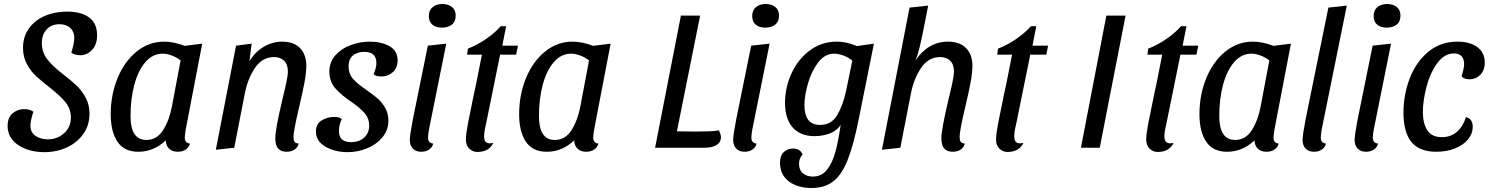

<svg xmlns="http://www.w3.org/2000/svg" viewBox="-20 -738 7436 959"><path d="M465 -562Q465 -515 439.5 -488.5Q414 -462 381 -462Q369 -462 356 -465.5Q343 -469 336 -475Q342 -492 346.5 -513Q351 -534 351 -549Q351 -580 331 -598.5Q311 -617 277 -617Q237 -617 213 -591Q189 -565 189 -523Q189 -477 216 -442Q243 -407 294 -368Q337 -335 363.5 -309.5Q390 -284 408.5 -249Q427 -214 427 -170Q427 -112 396 -68.5Q365 -25 313.5 -1.5Q262 22 202 22Q124 22 71 -13.5Q18 -49 18 -109Q18 -151 43 -172Q68 -193 100 -193Q129 -193 147 -180Q141 -165 136.5 -144Q132 -123 132 -110Q132 -77 157.5 -59.5Q183 -42 219 -42Q266 -42 300 -72.5Q334 -103 334 -151Q334 -193 308.5 -225.5Q283 -258 233 -297Q185 -335 159.5 -358.5Q134 -382 114.5 -417.5Q95 -453 95 -499Q95 -555 124.5 -596Q154 -637 204 -658.5Q254 -680 315 -680Q386 -680 425.5 -650.5Q465 -621 465 -562Z M903 -51Q903 -23 929 -21Q923 -1 907 9.5Q891 20 868 20Q841 20 825 5Q809 -10 808 -37Q748 20 671 20Q600 20 566.5 -30.5Q533 -81 533 -167Q533 -265 567.5 -348.5Q602 -432 663 -481Q724 -530 800 -530Q847 -530 903 -509L990 -520L908 -93Q903 -63 903 -51ZM793 -470Q743 -470 706.5 -428Q670 -386 651 -315Q632 -244 632 -158Q632 -39 711 -39Q764 -39 795 -88.5Q826 -138 839 -208L882 -436Q862 -452 837.5 -461Q813 -470 793 -470Z M1389 -530Q1448 -530 1479 -497.5Q1510 -465 1510 -409Q1510 -374 1500 -321.5Q1490 -269 1472 -194Q1446 -83 1446 -54Q1446 -39 1451 -30.5Q1456 -22 1472 -21Q1467 -1 1450.5 9.5Q1434 20 1411 20Q1384 20 1369.5 4Q1355 -12 1355 -48Q1355 -91 1390 -239Q1418 -351 1418 -380Q1418 -416 1399 -434.5Q1380 -453 1349 -453Q1291 -453 1254.5 -400Q1218 -347 1203 -272L1150 0L1058 10L1159 -510L1237 -520L1226 -432Q1253 -478 1297 -504Q1341 -530 1389 -530Z M1738 -227Q1687 -261 1656 -295.5Q1625 -330 1625 -381Q1625 -427 1654.5 -461Q1684 -495 1731 -512.5Q1778 -530 1828 -530Q1884 -530 1925 -507.5Q1966 -485 1966 -436Q1966 -399 1942 -377.5Q1918 -356 1885 -356Q1858 -356 1846 -367Q1860 -399 1860 -423Q1860 -479 1800 -479Q1764 -479 1742.5 -460.5Q1721 -442 1721 -407Q1721 -370 1742.5 -345Q1764 -320 1807 -291Q1844 -265 1866 -246Q1888 -227 1904 -199Q1920 -171 1920 -135Q1920 -88 1890 -52Q1860 -16 1813 3Q1766 22 1717 22Q1653 22 1605.5 -5.5Q1558 -33 1558 -81Q1558 -119 1586.5 -136.5Q1615 -154 1649 -154Q1676 -154 1687 -143Q1673 -115 1673 -83Q1673 -28 1734 -28Q1773 -28 1798.5 -50.5Q1824 -73 1824 -111Q1824 -146 1802.5 -171.5Q1781 -197 1738 -227Z M2256 -660Q2256 -630 2237 -615Q2218 -600 2187 -600Q2157 -600 2139.5 -615Q2122 -630 2122 -658Q2122 -687 2141 -702.5Q2160 -718 2189 -718Q2219 -718 2237.5 -703Q2256 -688 2256 -660ZM2118 -51Q2118 -23 2144 -21Q2139 -1 2122.5 9.5Q2106 20 2084 20Q2057 20 2042 4Q2027 -12 2027 -39Q2027 -63 2042 -141L2117 -510L2209 -520L2123 -93Q2118 -66 2118 -51Z M2558 -465H2478L2407 -116Q2398 -80 2398 -57Q2398 -39 2405 -30.5Q2412 -22 2427 -22Q2430 -22 2444 -24Q2422 21 2364 21Q2341 21 2324 4.5Q2307 -12 2307 -41Q2307 -67 2317 -119.5Q2327 -172 2346 -263L2359 -323L2387 -465H2313L2317 -495Q2363 -513 2406.5 -542.5Q2450 -572 2481 -607H2508L2489 -510H2567Z M2943 -51Q2943 -23 2969 -21Q2963 -1 2947 9.5Q2931 20 2908 20Q2881 20 2865 5Q2849 -10 2848 -37Q2788 20 2711 20Q2640 20 2606.5 -30.5Q2573 -81 2573 -167Q2573 -265 2607.5 -348.5Q2642 -432 2703 -481Q2764 -530 2840 -530Q2887 -530 2943 -509L3030 -520L2948 -93Q2943 -63 2943 -51ZM2833 -470Q2783 -470 2746.5 -428Q2710 -386 2691 -315Q2672 -244 2672 -158Q2672 -39 2751 -39Q2804 -39 2835 -88.5Q2866 -138 2879 -208L2922 -436Q2902 -452 2877.5 -461Q2853 -470 2833 -470Z M3361 -82 3449 -81Q3486 -81 3520 -82Q3554 -83 3570 -87Q3581 -68 3581 -52Q3581 -28 3559.5 -14Q3538 0 3496 0H3252L3381 -660H3477Z M3871 -660Q3871 -630 3852 -615Q3833 -600 3802 -600Q3772 -600 3754.5 -615Q3737 -630 3737 -658Q3737 -687 3756 -702.5Q3775 -718 3804 -718Q3834 -718 3852.5 -703Q3871 -688 3871 -660ZM3733 -51Q3733 -23 3759 -21Q3754 -1 3737.5 9.5Q3721 20 3699 20Q3672 20 3657 4Q3642 -12 3642 -39Q3642 -63 3657 -141L3732 -510L3824 -520L3738 -93Q3733 -66 3733 -51Z M4034 201Q3963 201 3919.5 167.5Q3876 134 3876 75Q3876 38 3895.5 21Q3915 4 3940 4Q3976 4 3989 33Q3971 53 3971 80Q3971 111 3990.5 127.5Q4010 144 4040 144Q4084 144 4111 109.5Q4138 75 4152.5 21.5Q4167 -32 4179 -114Q4160 -85 4124.5 -71.5Q4089 -58 4049 -58Q3978 -58 3939.5 -101Q3901 -144 3901 -225Q3901 -300 3933 -370.5Q3965 -441 4024 -485.5Q4083 -530 4160 -530Q4185 -530 4207 -525Q4229 -520 4261 -508L4345 -520L4269 -142Q4243 -11 4213 63Q4183 137 4140.5 169Q4098 201 4034 201ZM4146 -470Q4100 -470 4066.5 -426Q4033 -382 4015.5 -320.5Q3998 -259 3998 -213Q3998 -114 4076 -114Q4132 -114 4161 -162Q4190 -210 4206 -284L4237 -435Q4217 -452 4192 -461Q4167 -470 4146 -470Z M4553 -436Q4582 -481 4623.5 -505.5Q4665 -530 4715 -530Q4774 -530 4805.5 -497.5Q4837 -465 4837 -409Q4837 -374 4827 -321.5Q4817 -269 4799 -194Q4773 -83 4773 -54Q4773 -39 4778 -30.5Q4783 -22 4799 -21Q4794 -1 4777.5 9.5Q4761 20 4738 20Q4711 20 4696.5 4Q4682 -12 4682 -48Q4682 -91 4717 -239Q4745 -351 4745 -380Q4745 -416 4726 -434.5Q4707 -453 4676 -453Q4618 -453 4581.5 -400Q4545 -347 4530 -272L4477 0L4385 10L4523 -700L4616 -710L4594 -598Q4573 -487 4553 -436Z M5206 -465H5126L5055 -116Q5046 -80 5046 -57Q5046 -39 5053 -30.5Q5060 -22 5075 -22Q5078 -22 5092 -24Q5070 21 5012 21Q4989 21 4972 4.5Q4955 -12 4955 -41Q4955 -67 4965 -119.5Q4975 -172 4994 -263L5007 -323L5035 -465H4961L4965 -495Q5011 -513 5054.5 -542.5Q5098 -572 5129 -607H5156L5137 -510H5215Z M5506 -660H5602L5473 0H5379Z M5956 -465H5876L5805 -116Q5796 -80 5796 -57Q5796 -39 5803 -30.5Q5810 -22 5825 -22Q5828 -22 5842 -24Q5820 21 5762 21Q5739 21 5722 4.5Q5705 -12 5705 -41Q5705 -67 5715 -119.5Q5725 -172 5744 -263L5757 -323L5785 -465H5711L5715 -495Q5761 -513 5804.5 -542.5Q5848 -572 5879 -607H5906L5887 -510H5965Z M6341 -51Q6341 -23 6367 -21Q6361 -1 6345 9.5Q6329 20 6306 20Q6279 20 6263 5Q6247 -10 6246 -37Q6186 20 6109 20Q6038 20 6004.5 -30.5Q5971 -81 5971 -167Q5971 -265 6005.5 -348.5Q6040 -432 6101 -481Q6162 -530 6238 -530Q6285 -530 6341 -509L6428 -520L6346 -93Q6341 -63 6341 -51ZM6231 -470Q6181 -470 6144.5 -428Q6108 -386 6089 -315Q6070 -244 6070 -158Q6070 -39 6149 -39Q6202 -39 6233 -88.5Q6264 -138 6277 -208L6320 -436Q6300 -452 6275.5 -461Q6251 -470 6231 -470Z M6577 -51Q6577 -23 6603 -21Q6598 -1 6581.5 9.5Q6565 20 6544 20Q6516 20 6501 4Q6486 -12 6486 -39Q6486 -63 6501 -141L6615 -700L6707 -710L6582 -93Q6577 -66 6577 -51Z M6975 -660Q6975 -630 6956 -615Q6937 -600 6906 -600Q6876 -600 6858.5 -615Q6841 -630 6841 -658Q6841 -687 6860 -702.5Q6879 -718 6908 -718Q6938 -718 6956.5 -703Q6975 -688 6975 -660ZM6837 -51Q6837 -23 6863 -21Q6858 -1 6841.5 9.5Q6825 20 6803 20Q6776 20 6761 4Q6746 -12 6746 -39Q6746 -63 6761 -141L6836 -510L6928 -520L6842 -93Q6837 -66 6837 -51Z M7396 -426Q7396 -386 7373.5 -364Q7351 -342 7321 -342Q7291 -342 7280 -357Q7285 -371 7289 -388.5Q7293 -406 7293 -418Q7293 -444 7280 -457.5Q7267 -471 7242 -471Q7194 -471 7158.5 -422Q7123 -373 7105 -304Q7087 -235 7087 -178Q7087 -122 7109 -87.5Q7131 -53 7182 -53Q7227 -53 7257.5 -80Q7288 -107 7302 -153Q7336 -145 7336 -104Q7336 -71 7313 -42.5Q7290 -14 7248.5 3Q7207 20 7154 20Q7070 20 7030 -28.5Q6990 -77 6990 -175Q6990 -263 7020.5 -344.5Q7051 -426 7112.5 -478Q7174 -530 7261 -530Q7322 -530 7359 -502.5Q7396 -475 7396 -426Z"/></svg>

Font: Sansita Light Italic
Style: Regular
Weight: 300
Italic angle: -11°
Designer: Pablo Cosgaya
Foundry: Omnibus-Type
Version: Version 1.006